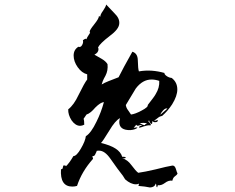

<svg xmlns="http://www.w3.org/2000/svg" viewBox="-20 -812 1040 850"><path d="M644 18Q634 16 621 14Q608 12 592 11Q595 9 595 1Q589 4 582 4Q559 4 534 -18L524 -34Q514 -47 500 -65.5Q486 -84 469 -109Q444 -145 419 -145Q417 -145 414 -145Q411 -145 408 -144Q408 -143 407 -140Q404 -133 400.5 -126.5Q397 -120 389 -121L392 -109Q342 -53 321 11Q311 14 300 14Q245 14 250 -63Q256 -62 257.5 -67.5Q259 -73 260 -78Q260 -79 260 -79Q271 -81 272 -76Q287 -90 305 -121Q319 -121 338 -154Q348 -171 353.5 -185Q359 -199 360 -209Q383 -223 407 -273Q428 -315 440 -360Q425 -359 402 -336Q380 -310 363 -305L350 -286Q353 -279 353 -260Q343 -255 335 -255Q314 -255 297 -279Q281 -304 282 -328Q307 -347 328 -392Q354 -445 366 -460V-483Q342 -489 324 -514.5Q306 -540 306 -566Q306 -592 327 -605Q337 -601 343.5 -612.5Q350 -624 347 -634Q347 -634 355 -639Q360 -642 363 -638Q363 -644 379 -667Q377 -669 377 -672Q377 -679 397 -704Q418 -730 418 -741L424 -738Q424 -748 436 -764Q449 -783 450 -792L487 -753Q510 -731 508 -708Q507 -683 466 -653Q422 -619 414 -602Q415 -600 415.5 -598Q416 -596 416 -594Q416 -579 398 -570Q414 -561 431 -551Q448 -541 456 -528Q459 -500 447 -477Q439 -463 435 -453Q431 -443 430 -438Q441 -445 460 -452.5Q479 -460 505 -470Q515 -490 530 -518Q545 -546 566 -583Q589 -576 590 -547Q591 -505 595 -496Q624 -501 652 -499Q680 -497 708 -489Q707 -483 717.5 -475.5Q728 -468 740 -467Q765 -448 765 -416Q765 -387 742 -350Q723 -321 698 -299Q694 -298 689.5 -296.5Q685 -295 680 -291Q668 -281 663 -279Q664 -275 678 -281Q681 -271 666 -271Q659 -271 656 -276Q654 -276 653 -263Q644 -264 640 -279Q637 -278 637 -274Q637 -274 639 -272Q641 -270 645 -265.5Q649 -261 647 -257Q637 -258 629.5 -256Q622 -254 615 -252Q610 -250 605 -248.5Q600 -247 595 -247Q597 -254 602 -254.5Q607 -255 608 -257Q606 -259 604 -259Q602 -259 597 -257Q592 -255 590 -255Q587 -255 582 -260Q582 -256 572 -247Q572 -246 578 -247Q586 -249 589 -247Q580 -238 557 -236Q508 -235 508 -272Q508 -277 511 -289Q490 -278 464 -234Q434 -185 427 -179Q509 -160 521 -118Q531 -119 537 -115Q536 -109 521 -112Q545 -104 561 -82Q581 -55 592 -47Q621 -51 668 -62Q694 -69 713 -73Q732 -77 743 -79Q753 -80 758 -66Q764 -46 766 -44Q763 -37 754.5 -31.5Q746 -26 743 -12Q727 -15 710 -2Q694 10 679 8Q678 8 676 17Q672 17 672 9.5Q672 2 669 1Q665 17 644 18ZM560 -305Q578 -307 606 -322Q637 -338 634 -347Q648 -365 657 -377Q666 -389 669 -395Q687 -424 685 -454Q667 -460 651 -460Q611 -460 581 -420L537 -347Q539 -334 547 -324ZM690 -304 721 -331Q720 -332 717 -332Q710 -332 701 -322Q692 -312 690 -304ZM620 -258Q622 -258 624 -260Q622 -262 622 -262Q622 -262 626 -263.5Q630 -265 630 -267Q616 -269 598 -267Q613 -258 620 -258Z"/></svg>

Font: Yuji Hentaigana Akari
Style: Regular
Weight: 400
Designer: Kataoka Yuji
Foundry: Kinuta Font Factory
Version: Version 3.002